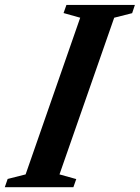

<svg xmlns="http://www.w3.org/2000/svg" viewBox="-74 -782 584 802"><path d="M-54 0 -42 -34.5 33 -53.5 261 -708 191.5 -727.5 203.5 -761.5H489.5L478 -727L403 -708L174.5 -53.5L244.5 -34L232.5 0Z"/></svg>

Font: Libre Caslon Condensed Bold
Style: Italic
Weight: 700
Italic angle: -22.583°
Designer: Pablo Impallari, Rodrigo Fuenzalida, Katja Schimmel, Ertekin Erdin
Foundry: Pablo Impallari, Rodrigo Fuenzalida
Version: Version 2.000; ttfautohint (v1.8.4.7-5d5b);gftools[0.9.33]